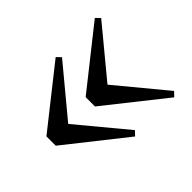

<svg xmlns="http://www.w3.org/2000/svg" viewBox="-109 -687 809 809"><g transform="rotate(-45 295.5 -282.5)"><path d="M291.4 -45.4 27.5 -254.3V-309.9L291.4 -518.7L309.8 -499.3L102.2 -249.2V-315L309.8 -64.9ZM524.7 -45.4 261.3 -254.3V-309.9L524.7 -518.7L543.2 -499.3L336.3 -249.2V-315L543.2 -64.9Z"/></g></svg>

Font: Noto Serif TC
Style: Regular
Weight: 200
Designer: Ryoko NISHIZUKA 西塚涼子 (kana & ideographs); Frank Grießhammer (Latin, Greek & Cyrillic); Wenlong ZHANG 张文龙 (bopomofo); San
Foundry: Adobe
Version: Version 2.001;hotconv 1.1.0;makeotfexe 2.6.0